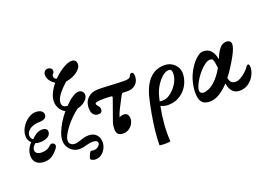

<svg xmlns="http://www.w3.org/2000/svg" viewBox="-128 -1101 2354 1680"><g transform="rotate(-20 1048.5 -261.0)"><path d="M112 11Q66 11 39.5 -13Q13 -37 13 -80Q13 -111 27 -141Q41 -171 62 -190Q32 -216 32 -256Q32 -297 55 -336Q78 -375 114 -400Q150 -425 188 -425Q220 -425 238.5 -412Q257 -399 257 -376Q257 -331 182 -331Q153 -331 126 -320.5Q99 -310 82 -291.5Q65 -273 65 -250Q65 -222 86 -208Q115 -237 139 -249.5Q163 -262 187 -262Q209 -262 222 -253Q235 -244 235 -225Q235 -197 207 -180Q179 -163 135 -163Q107 -163 92 -170Q79 -158 69.5 -145Q60 -132 60 -117Q60 -95 77 -84.5Q94 -74 120 -74Q173 -74 203 -107Q211 -115 221.5 -117Q232 -119 242 -111Q253 -104 253 -90.5Q253 -77 242 -63Q209 -22 180 -5.5Q151 11 112 11Z M539 144Q519 144 499 131Q495 127 496 119Q497 111 504 94Q512 75 518.5 66.5Q525 58 535 61Q540 62 544.5 62.5Q549 63 555 63Q576 63 594.5 48.5Q613 34 613 17Q613 -10 566 -10Q538 -10 505 0.5Q472 11 440 11Q407 11 380.5 -5Q354 -21 338 -48Q322 -75 322 -108Q322 -142 337.5 -182.5Q353 -223 378.5 -264.5Q404 -306 435 -343Q405 -359 387 -389Q369 -419 369 -455Q369 -493 388 -532.5Q407 -572 437 -608Q414 -620 394.5 -645.5Q375 -671 375 -700Q375 -721 386.5 -733.5Q398 -746 417 -746Q433 -746 444.5 -737Q456 -728 456 -712Q456 -696 446.5 -688.5Q437 -681 437 -665Q437 -653 444 -646Q451 -639 462 -636Q506 -681 554 -709.5Q602 -738 633 -738Q679 -738 679 -693Q679 -669 658 -646Q637 -623 603 -606.5Q569 -590 531 -585Q473 -533 446 -494.5Q419 -456 419 -425Q419 -383 469 -380Q505 -418 540.5 -441.5Q576 -465 601 -465Q620 -465 633.5 -452Q647 -439 647 -419Q647 -398 631.5 -379Q616 -360 592.5 -346.5Q569 -333 545 -329Q512 -305 480 -273.5Q448 -242 422 -208Q396 -174 380.5 -143.5Q365 -113 365 -92Q365 -72 379.5 -59Q394 -46 416 -46Q434 -46 456.5 -53.5Q479 -61 503.5 -68Q528 -75 552 -75Q596 -75 622.5 -48.5Q649 -22 649 22Q649 51 635.5 79Q622 107 597 125.5Q572 144 539 144Z M845 14Q814 14 799 -1Q784 -16 784 -51Q784 -68 786.5 -84Q789 -100 795 -116L862 -304Q871 -326 858 -327Q838 -329 823.5 -329.5Q809 -330 785 -330Q706 -330 706 -312Q706 -306 710.5 -299.5Q715 -293 719 -289Q725 -282 730 -274.5Q735 -267 735 -253Q735 -218 698 -218Q670 -218 653 -238Q636 -258 636 -298Q636 -380 709 -414Q720 -419 738 -422Q756 -425 780 -425Q798 -425 827.5 -423.5Q857 -422 897 -420Q938 -418 966.5 -417Q995 -416 1012 -416Q1061 -416 1068 -435Q1072 -446 1079 -453Q1086 -460 1092 -460Q1103 -460 1108 -451.5Q1113 -443 1113 -422Q1113 -378 1084 -349.5Q1055 -321 1004 -321Q994 -321 986 -322Q978 -323 968 -323Q955 -323 949 -312L928 -272Q908 -235 889.5 -198Q871 -161 862 -129Q876 -141 909 -141Q926 -141 937.5 -126.5Q949 -112 949 -89Q949 -64 935.5 -40Q922 -16 898.5 -1Q875 14 845 14Z M1107 217Q1107 157 1115 85.5Q1123 14 1136.5 -63Q1150 -140 1168 -213Q1183 -271 1210 -319Q1237 -367 1280 -396Q1323 -425 1386 -425Q1423 -425 1452 -408Q1481 -391 1497.5 -363Q1514 -335 1514 -301Q1514 -267 1500.5 -229Q1487 -191 1460 -159Q1433 -127 1392.5 -106.5Q1352 -86 1298 -86Q1285 -86 1267.5 -90Q1250 -94 1232 -102Q1198 69 1208 217Q1208 221 1192.5 222.5Q1177 224 1157.5 224Q1138 224 1122.5 222.5Q1107 221 1107 217ZM1249 -180Q1244 -161 1240 -142Q1248 -139 1268 -139Q1297 -139 1326 -156.5Q1355 -174 1380 -202.5Q1405 -231 1420 -264.5Q1435 -298 1435 -331Q1435 -354 1428 -363Q1421 -372 1407 -372Q1379 -372 1347.5 -346Q1316 -320 1289 -276.5Q1262 -233 1249 -180Z M1653 11Q1627 11 1605.5 2Q1584 -7 1571 -32.5Q1558 -58 1558 -107Q1558 -139 1564 -171.5Q1570 -204 1579 -232Q1590 -265 1608.5 -298.5Q1627 -332 1650.5 -360.5Q1674 -389 1698.5 -406Q1723 -423 1746 -423Q1793 -423 1819 -391.5Q1845 -360 1852 -310Q1856 -319 1860 -328Q1878 -373 1903.5 -403Q1929 -433 1963 -433Q2008 -433 2008 -394Q2008 -360 1970 -291Q1946 -248 1920 -207Q1894 -166 1866 -131Q1874 -98 1887.5 -86.5Q1901 -75 1926 -75Q1947 -75 1972.5 -89.5Q1998 -104 2020.5 -124.5Q2043 -145 2054 -162Q2061 -173 2066 -176.5Q2071 -180 2077 -180Q2089 -180 2089 -150Q2089 -115 2069.5 -77.5Q2050 -40 2014.5 -14.5Q1979 11 1931 11Q1891 11 1867 -14.5Q1843 -40 1835 -84Q1835 -86 1834 -92Q1791 -46 1745.5 -17.5Q1700 11 1653 11ZM1595 -114Q1595 -98 1604.5 -90Q1614 -82 1625 -82Q1675 -82 1725.5 -124.5Q1776 -167 1819 -242Q1814 -287 1809 -306Q1804 -325 1797 -329.5Q1790 -334 1777 -334Q1757 -334 1732.5 -317.5Q1708 -301 1684 -275Q1660 -249 1640 -219Q1620 -189 1607.5 -161Q1595 -133 1595 -114Z"/></g></svg>

Font: Junicode
Style: Bold Italic
Weight: 700
Italic angle: -11°
Designer: Peter S. Baker
Version: Version 2.100; ttfautohint (v1.8.4)